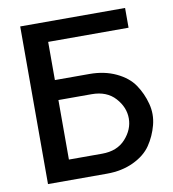

<svg xmlns="http://www.w3.org/2000/svg" viewBox="-80 -771 759 842"><g transform="rotate(-10 300.0 -350.0)"><path d="M66 -701H533V-613H175V-443H329Q395 -443 447 -418.5Q499 -394 525.5 -355Q552 -316 564.5 -268.5Q577 -221 564.5 -173.5Q552 -126 525.5 -87Q499 -48 447 -23.5Q395 1 329 1H66ZM175 -89H323Q390 -89 427.5 -130.5Q465 -172 465 -221.5Q465 -271 427.5 -312.5Q390 -354 323 -354H175Z"/></g></svg>

Font: LT Superior Semi-bold
Style: Regular
Weight: 600
Designer: Daniel Lyons
Foundry: LyonsType
Version: Version 1.0